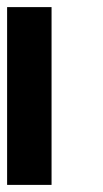

<svg xmlns="http://www.w3.org/2000/svg" viewBox="-20 -520 290 540"><path d="M125 0H0V-500H125Z"/></svg>

Font: Tiny5
Style: Regular
Weight: 400
Designer: Stefan Schmidt
Foundry: Made with Bits'n'Picas by Kreative Software
Version: Version 1.002; ttfautohint (v1.8.4.7-5d5b)